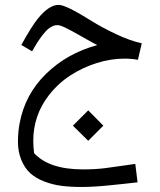

<svg xmlns="http://www.w3.org/2000/svg" viewBox="-20 -410 651 783"><path d="M277.3 102.5 339.8 40 401.4 102.5 339.8 164.1ZM60.1 92.3Q82 -24.9 167.5 -108.6Q252.9 -192.4 376.5 -226.1Q352.1 -238.8 310.3 -262.7Q268.6 -286.6 246.6 -297.1Q224.6 -307.6 214.6 -307.6Q204.6 -307.6 196.3 -304Q188 -300.3 180.9 -295.4Q173.8 -290.5 166 -281.7Q158.2 -272.9 152.6 -265.9Q147 -258.8 139.6 -247.8Q132.3 -236.8 128.4 -230.5Q114.3 -207 110.8 -200.7L66.9 -226.6Q108.4 -301.8 134.3 -334Q179.7 -390.1 219.2 -390.1Q249.5 -390.1 355.5 -323.2Q397 -297.4 453.9 -270.5Q510.7 -243.7 558.1 -233.4L542.5 -166Q517.6 -170.9 487.3 -170.9Q432.1 -170.9 375 -153.1Q317.9 -135.3 267.8 -103Q217.8 -70.8 179.2 -21.5Q115.7 60.5 115.7 164.1Q115.7 189.9 119.1 214.4Q179.7 280.8 318.4 280.8Q368.2 280.8 407.2 275.9Q446.3 271 486.6 264.9Q526.9 258.8 531.7 258.3L541 333.5Q527.8 335 488.5 339.4Q449.2 343.8 427.2 345.7Q361.3 352.5 314 352.5Q266.6 352.5 231 347.9Q195.3 343.3 161.1 330.3Q127 317.4 104 296.9Q81.1 276.4 67.1 242.4Q53.2 208.5 53.2 168.5Q53.2 128.4 60.1 92.3Z"/></svg>

Font: MiladAzad
Style: Regular
Weight: 400
Designer: Reza bakhtiari fard
Foundry: http://font-store.ir
Version: Version:0.0.3;RFB:1.2.5;Building:2016-04-05 21:27:38.277324